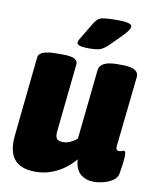

<svg xmlns="http://www.w3.org/2000/svg" viewBox="-82 -781 685 853"><g transform="rotate(10 260.0 -354.5)"><path d="M136 9Q68 9 39.5 -27.5Q11 -64 19 -136L56 -493Q59 -525 137 -525H168Q204 -525 219 -517Q234 -509 233 -493L201 -188Q198 -165 204.5 -153.5Q211 -142 234 -142Q251 -142 268 -150Q285 -158 297 -169L330 -483Q334 -525 412 -525H435Q511 -525 507 -483L473 -168Q470 -146 486 -146Q493 -146 498.5 -148.5Q504 -151 509 -151Q512 -151 514 -146.5Q516 -142 516 -129Q516 -116 512.5 -89.5Q509 -63 506 -47Q502 -28 484 -16Q466 -4 442.5 2Q419 8 399 8Q364 8 339.5 -12Q315 -32 312 -78Q296 -58 270.5 -38Q245 -18 210.5 -4.5Q176 9 136 9ZM273 -572Q221 -572 221 -589Q221 -597 233 -615L276 -687Q284 -699 293 -706Q302 -713 321.5 -715.5Q341 -718 378 -718Q408 -718 426 -714Q444 -710 444 -699Q444 -686 414 -655L361 -602Q342 -584 326.5 -578Q311 -572 273 -572Z"/></g></svg>

Font: Asap Semi Condensed Semi Condensed Black
Style: Italic
Weight: 900
Width: 4
Italic angle: -6°
Designer: Pablo Cosgaya
Foundry: Omnibus-Type
Version: Version 3.001; ttfautohint (v1.8.4.7-5d5b)